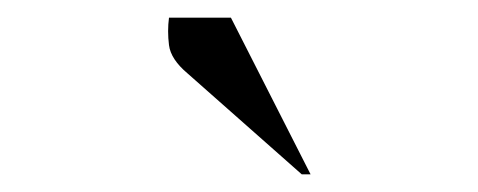

<svg xmlns="http://www.w3.org/2000/svg" viewBox="-20 -727 540 217"><path d="M321 -530 192 -644Q173 -660 171 -676Q169 -692 171 -707H241L331 -530Z"/></svg>

Font: Spectral
Style: Italic
Weight: 400
Italic angle: -10°
Designer: Jean-Baptiste Levee
Foundry: Production Type
Version: Version 2.001